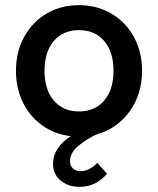

<svg xmlns="http://www.w3.org/2000/svg" viewBox="-20 -522 614 746"><path d="M421 -247Q421 -320 385 -362.5Q349 -405 287 -405Q225 -405 189 -362.5Q153 -320 153 -247Q153 -174 189 -131.5Q225 -89 287 -89Q349 -89 385 -131.5Q421 -174 421 -247ZM186 114Q186 52 255 7Q193 0 144.5 -34.5Q96 -69 69 -124Q42 -179 42 -247Q42 -320 73.5 -378Q105 -436 160.5 -469Q216 -502 287 -502Q357 -502 413 -469Q469 -436 500.5 -378Q532 -320 532 -247Q532 -156 483.5 -89Q435 -22 356 0Q320 16 286 43.5Q252 71 252 104Q252 122 263.5 132.5Q275 143 293 143Q327 143 358 111L396 153Q352 204 290 204Q245 204 215.5 179.5Q186 155 186 114Z"/></svg>

Font: Hanken Grotesk SemiBold
Style: Regular
Weight: 600
Designer: Alfredo Marco Pradil
Foundry: Hanken Design Co.
Version: Version 3.014